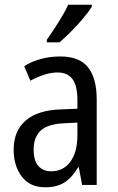

<svg xmlns="http://www.w3.org/2000/svg" viewBox="-20 -786 500 816"><path d="M236 -546Q318 -546 354.5 -499.5Q391 -453 391 -363V0H329L315 -75H312Q287 -32 254.5 -11Q222 10 172 10Q107 10 72.5 -35.5Q38 -81 38 -150Q38 -229 89 -273.5Q140 -318 239 -321L309 -324V-359Q309 -422 288 -450Q267 -478 225 -478Q197 -478 168 -468.5Q139 -459 109 -443L83 -505Q115 -525 154 -535.5Q193 -546 236 -546ZM252 -262Q183 -259 153 -231Q123 -203 123 -151Q123 -103 143 -80.5Q163 -58 198 -58Q248 -58 278.5 -98Q309 -138 309 -213V-265ZM370 -757Q357 -736 333 -707.5Q309 -679 281.5 -651.5Q254 -624 233 -606H179V-617Q205 -654 229.5 -693Q254 -732 270 -766H370Z"/></svg>

Font: Noto Sans Hebrew Condensed
Style: Regular
Weight: 400
Width: 3
Designer: Monotype Design Team
Foundry: Monotype Imaging Inc.
Version: Version 2.004; ttfautohint (v1.8.4.7-5d5b)